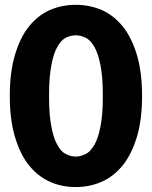

<svg xmlns="http://www.w3.org/2000/svg" viewBox="-20 -756 620 784"><path d="M539.6 -199.2Q518.6 -128.4 482.9 -83Q445.8 -36.6 397 -14.6Q347.2 7.8 289.1 7.8Q230.5 7.8 182.1 -14.6Q132.8 -37.1 96.7 -83Q61.5 -127.4 40.5 -199.2Q20 -268.6 20 -364.3Q20 -460.4 40.5 -529.8Q61.5 -601.6 96.7 -646Q132.8 -691.9 182.1 -714.4Q231.4 -736.3 289.1 -736.3Q346.7 -736.3 397 -714.4Q445.8 -692.4 482.9 -646Q518.6 -600.6 539.6 -529.8Q560.1 -460 560.1 -364.3Q560.1 -268.6 539.6 -199.2ZM399.9 -364.3Q399.9 -440.4 390.6 -488.3Q380.9 -537.6 365.7 -564Q349.6 -592.3 329.6 -602.1Q308.6 -611.8 289.1 -611.8Q269.5 -611.8 249 -602.1Q228.5 -591.8 213.9 -564Q198.2 -537.1 189.5 -488.3Q180.2 -440.4 180.2 -364.3Q180.2 -287.6 189.5 -240.7Q198.2 -191.9 213.9 -165Q229 -136.2 249 -127Q268.6 -116.7 289.1 -116.7Q309.1 -116.7 329.6 -127Q348.6 -135.7 365.7 -165Q380.9 -191.4 390.6 -240.7Q399.9 -287.6 399.9 -364.3Z"/></svg>

Font: Lato-ExtraBold
Style: Regular
Weight: 500
Designer: Lukasz Dziedzic with Adam Twardoch and Botio Nikoltchev
Foundry: tyPoland Lukasz Dziedzic
Version: ""